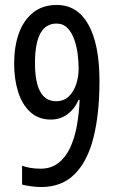

<svg xmlns="http://www.w3.org/2000/svg" viewBox="-20 -744 469 774"><path d="M381 -417Q381 -284 356.5 -188Q332 -92 280 -41Q228 10 146 10Q128 10 105.5 7Q83 4 69 0V-76Q101 -64 144 -64Q186 -64 215.5 -87Q245 -110 263 -149Q281 -188 290 -238Q299 -288 301 -342H297Q281 -305 252 -283.5Q223 -262 185 -262Q135 -262 102 -292.5Q69 -323 53 -374Q37 -425 37 -488Q37 -555 55.5 -608Q74 -661 112.5 -692.5Q151 -724 209 -724Q292 -724 336.5 -644.5Q381 -565 381 -417ZM208 -649Q121 -649 121 -490Q121 -336 206 -336Q237 -336 257 -355Q277 -374 287 -404Q297 -434 297 -467Q297 -492 293.5 -523Q290 -554 280 -583Q270 -612 252.5 -630.5Q235 -649 208 -649Z"/></svg>

Font: Noto Sans Georgian ExtraCondensed
Style: Regular
Weight: 400
Width: 2
Designer: Monotype Design Team, Akaki Razmadze
Foundry: Google LLC
Version: Version 2.005; ttfautohint (v1.8.4.7-5d5b)